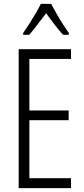

<svg xmlns="http://www.w3.org/2000/svg" viewBox="-20 -967 432 987"><path d="M345 0H76V-714H345V-664H131V-399H333V-349H131V-51H345ZM243 -947Q255 -924 272 -894.5Q289 -865 306 -838.5Q323 -812 334 -797V-788H304Q283 -811 260.5 -840.5Q238 -870 217 -899Q196 -872 172.5 -840.5Q149 -809 130 -788H99V-797Q113 -817 130 -843.5Q147 -870 163 -897.5Q179 -925 190 -947Z"/></svg>

Font: Noto Sans Lao UI ExtCond Light
Style: Regular
Weight: 300
Width: 2
Designer: Monotype Design Team
Foundry: Monotype Imaging Inc.
Version: Version 2.000; ttfautohint (v1.8.4.7-5d5b)